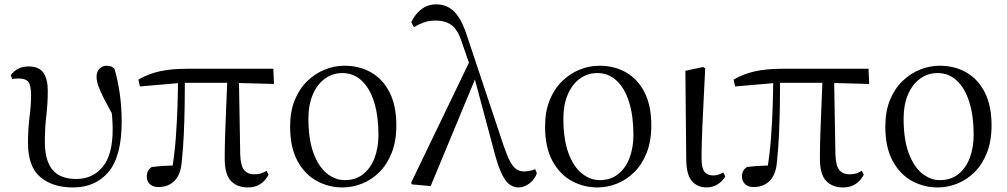

<svg xmlns="http://www.w3.org/2000/svg" viewBox="-20 -825 4509 860"><path d="M307.7 14.6Q214.7 14.6 160 -32.4Q105.4 -79.5 105.4 -184.1Q105.4 -246.2 112.3 -300.9Q119.2 -355.5 119.2 -397.8Q119.2 -441.2 107.6 -457.3Q96 -473.4 64.6 -473.4Q56.8 -473.4 49.2 -472.9Q41.6 -472.4 35.6 -470.4L28.1 -487.6Q41.2 -506.6 61 -517Q80.8 -527.4 108.2 -527.4Q154.9 -527.4 174.4 -498.9Q194 -470.5 194 -419.5Q194 -361.4 187.4 -307.2Q180.9 -252.9 180.9 -187.9Q180.9 -106.5 214.8 -64.9Q248.8 -23.3 322.2 -23.3Q394.4 -23.3 439.5 -77.1Q484.7 -130.8 484.7 -245.9Q484.7 -274.7 481.9 -304.8Q479.1 -334.9 473.9 -369.8L490.1 -367.5L494.3 -293.8Q463.2 -349.2 445.2 -384.4Q427.2 -419.7 419.8 -442.1Q412.5 -464.5 412.5 -481.2Q412.5 -503 425.5 -516.8Q438.6 -530.6 457.6 -530.6Q469.2 -530.6 478.1 -527Q486.9 -523.4 493 -516.9Q507.4 -467.3 516.2 -407Q525 -346.7 525 -280.1Q525 -125.4 466.4 -55.4Q407.8 14.6 307.7 14.6Z M690 12.8Q665.1 12.8 651.3 -0.4Q637.4 -13.7 637.4 -34.1Q637.4 -49.2 642.9 -59.2Q648.4 -69.2 659.1 -76.7Q683.6 -80.1 711.7 -81.8Q739.7 -83.5 773 -83.6L749.1 -56.8Q761.7 -131.3 767.2 -204.1Q772.7 -276.8 774.9 -346.5Q777.1 -416.2 777.6 -482H808.2Q808.2 -419.6 807.2 -354.8Q806.2 -290 803.4 -226Q800.6 -162 794.2 -101.6Q790 -44.2 762.2 -15.7Q734.4 12.8 690 12.8ZM606.8 -437.7 599.8 -468.5Q644.4 -494.2 695.7 -505.6Q747 -517 818.1 -517H1204.3L1207.1 -448.9L1019.6 -454H793.8ZM1090 14.6Q1042.2 14.6 1014.3 -14.8Q986.5 -44.3 986.5 -114.1Q986.5 -163.3 988.4 -222.9Q990.4 -282.5 993.3 -348.6Q996.2 -414.7 998.6 -482H1050L1056 -131.8Q1058 -81.3 1074 -62.8Q1090.1 -44.2 1117.9 -44.2Q1136.9 -44.2 1149.4 -48.5Q1161.9 -52.8 1174.3 -59.8L1182.9 -42.5Q1168.7 -15 1145.5 -0.2Q1122.4 14.6 1090 14.6Z M1514.1 14.6Q1452.7 14.6 1399.2 -14.3Q1345.7 -43.3 1312.6 -103.8Q1279.5 -164.4 1279.5 -258Q1279.5 -325.8 1300.2 -376.7Q1320.9 -427.5 1356.1 -461.6Q1391.4 -495.8 1434.7 -513.2Q1477.9 -530.6 1522.5 -530.6Q1590.5 -530.6 1642.9 -500.3Q1695.4 -470 1725.4 -410.5Q1755.3 -351.1 1755.3 -263.4Q1755.3 -193 1734.6 -140.7Q1713.9 -88.3 1679.1 -53.9Q1644.2 -19.4 1601.3 -2.4Q1558.5 14.6 1514.1 14.6ZM1524 -18.2Q1573 -18.2 1606.6 -44.9Q1640.2 -71.6 1657.7 -117.6Q1675.2 -163.6 1675.2 -220.9Q1675.2 -306 1655.6 -368.1Q1636.1 -430.2 1599.7 -464Q1563.4 -497.8 1513.8 -497.8Q1469.4 -497.8 1434.7 -472.2Q1400 -446.7 1380.7 -400.7Q1361.4 -354.8 1361.4 -294.9Q1361.4 -200.6 1384.3 -139Q1407.3 -77.4 1444.6 -47.8Q1481.9 -18.2 1524 -18.2Z M1825.7 1 1821.3 -6.2 2087.2 -558.1 2114.4 -486.1 1909.1 8.4ZM2302.2 14.6Q2282.9 14.6 2264.5 2.7Q2246.1 -9.3 2229.1 -42.8Q2212 -76.4 2194.9 -141L2103.2 -483.6L2100.4 -486.2L2050 -632.1Q2031.2 -692 2002.9 -712.4Q1974.5 -732.9 1931 -732.9Q1901.6 -732.9 1878 -724.4Q1854.5 -716 1833.8 -703.2L1822.3 -725.9Q1839.7 -762.8 1868.1 -784.1Q1896.4 -805.5 1934.6 -805.5Q1981.9 -805.5 2014.9 -772.5Q2047.8 -739.6 2071.9 -664.1L2235 -175Q2251 -127.8 2264.6 -102.3Q2278.2 -76.9 2293.4 -67Q2308.6 -57.1 2326.9 -57.1Q2336.5 -57.1 2350.6 -59.5Q2364.7 -61.9 2377.1 -67.4L2384.7 -49.1Q2375 -21.5 2351.5 -3.4Q2328 14.6 2302.2 14.6Z M2656.1 14.6Q2594.7 14.6 2541.2 -14.3Q2487.7 -43.3 2454.6 -103.8Q2421.5 -164.4 2421.5 -258Q2421.5 -325.8 2442.2 -376.7Q2462.9 -427.5 2498.1 -461.6Q2533.4 -495.8 2576.7 -513.2Q2619.9 -530.6 2664.5 -530.6Q2732.5 -530.6 2784.9 -500.3Q2837.4 -470 2867.4 -410.5Q2897.3 -351.1 2897.3 -263.4Q2897.3 -193 2876.6 -140.7Q2855.9 -88.3 2821.1 -53.9Q2786.2 -19.4 2743.3 -2.4Q2700.5 14.6 2656.1 14.6ZM2666 -18.2Q2715 -18.2 2748.6 -44.9Q2782.2 -71.6 2799.7 -117.6Q2817.2 -163.6 2817.2 -220.9Q2817.2 -306 2797.6 -368.1Q2778.1 -430.2 2741.7 -464Q2705.4 -497.8 2655.8 -497.8Q2611.4 -497.8 2576.7 -472.2Q2542 -446.7 2522.7 -400.7Q2503.4 -354.8 2503.4 -294.9Q2503.4 -200.6 2526.3 -139Q2549.3 -77.4 2586.6 -47.8Q2623.9 -18.2 2666 -18.2Z M3144.8 14.4Q3103.3 14.4 3078.7 -14.5Q3054.2 -43.4 3053.8 -111.9L3049.9 -507.9L3130 -525L3138.8 -518.8Q3134.3 -430.3 3131.2 -367.2Q3128.1 -304.2 3126.1 -259Q3124.1 -213.9 3123.2 -180.2Q3122.3 -146.5 3122.3 -117.6Q3122.3 -70.5 3136.4 -54.8Q3150.4 -39.1 3174 -39.1Q3188.8 -39.1 3199.5 -43.2Q3210.3 -47.3 3219.9 -52L3228.8 -34.8Q3219.5 -16.9 3197.5 -1.3Q3175.5 14.4 3144.8 14.4Z M3356 12.8Q3331.1 12.8 3317.3 -0.4Q3303.4 -13.7 3303.4 -34.1Q3303.4 -49.2 3308.9 -59.2Q3314.4 -69.2 3325.1 -76.7Q3349.6 -80.1 3377.7 -81.8Q3405.7 -83.5 3439 -83.6L3415.1 -56.8Q3427.7 -131.3 3433.2 -204.1Q3438.7 -276.8 3440.9 -346.5Q3443.1 -416.2 3443.6 -482H3474.2Q3474.2 -419.6 3473.2 -354.8Q3472.2 -290 3469.4 -226Q3466.6 -162 3460.2 -101.6Q3456 -44.2 3428.2 -15.7Q3400.4 12.8 3356 12.8ZM3272.8 -437.7 3265.8 -468.5Q3310.4 -494.2 3361.7 -505.6Q3413 -517 3484.1 -517H3870.3L3873.1 -448.9L3685.6 -454H3459.8ZM3756 14.6Q3708.2 14.6 3680.3 -14.8Q3652.5 -44.3 3652.5 -114.1Q3652.5 -163.3 3654.4 -222.9Q3656.4 -282.5 3659.3 -348.6Q3662.2 -414.7 3664.6 -482H3716L3722 -131.8Q3724 -81.3 3740 -62.8Q3756.1 -44.2 3783.9 -44.2Q3802.9 -44.2 3815.4 -48.5Q3827.9 -52.8 3840.3 -59.8L3848.9 -42.5Q3834.7 -15 3811.5 -0.2Q3788.4 14.6 3756 14.6Z M4180.1 14.6Q4118.7 14.6 4065.2 -14.3Q4011.7 -43.3 3978.6 -103.8Q3945.5 -164.4 3945.5 -258Q3945.5 -325.8 3966.2 -376.7Q3986.9 -427.5 4022.1 -461.6Q4057.4 -495.8 4100.7 -513.2Q4143.9 -530.6 4188.5 -530.6Q4256.5 -530.6 4308.9 -500.3Q4361.4 -470 4391.4 -410.5Q4421.3 -351.1 4421.3 -263.4Q4421.3 -193 4400.6 -140.7Q4379.9 -88.3 4345.1 -53.9Q4310.2 -19.4 4267.3 -2.4Q4224.5 14.6 4180.1 14.6ZM4190 -18.2Q4239 -18.2 4272.6 -44.9Q4306.2 -71.6 4323.7 -117.6Q4341.2 -163.6 4341.2 -220.9Q4341.2 -306 4321.6 -368.1Q4302.1 -430.2 4265.7 -464Q4229.4 -497.8 4179.8 -497.8Q4135.4 -497.8 4100.7 -472.2Q4066 -446.7 4046.7 -400.7Q4027.4 -354.8 4027.4 -294.9Q4027.4 -200.6 4050.3 -139Q4073.3 -77.4 4110.6 -47.8Q4147.9 -18.2 4190 -18.2Z"/></svg>

Font: Early Summer Mincho VF
Style: Regular
Weight: 250
Designer: GuiWonder
Version: Version 1.002